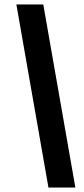

<svg xmlns="http://www.w3.org/2000/svg" viewBox="-20 -775 374 856"><path d="M196 61 53 -755H173L316 61Z"/></svg>

Font: Mulish ExtraLight ExtraBold
Style: Italic
Weight: 800
Italic angle: -9°
Version: Version 3.603